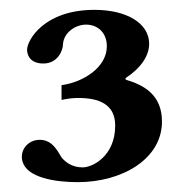

<svg xmlns="http://www.w3.org/2000/svg" viewBox="-20 -729 380 390"><path d="M197 -635C197 -592 149 -562 105 -556V-526C118 -529 130 -530 139 -530C180 -530 214 -518 214 -474C214 -412 168 -389 148 -389C127 -389 114 -399 106 -408C99 -417 89 -445 61 -445C35 -445 19 -422 26 -400C36 -368 92 -359 138 -359C228 -359 309 -406 309 -482C309 -536 273 -556 236 -567C234 -568 235 -570 236 -571C265 -590 283 -615 283 -640C283 -682 237 -709 172 -709C69 -709 35 -647 35 -628C35 -624 36 -600 68 -600C97 -600 108 -626 108 -640C110 -663 133 -679 155 -679C177 -679 197 -664 197 -635Z"/></svg>

Font: Libertinus Serif
Style: Bold
Weight: 700
Designer: Philipp H. Poll, Khaled Hosny
Foundry: Caleb Maclennan
Version: Version 7.050;RELEASE